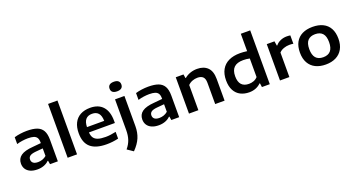

<svg xmlns="http://www.w3.org/2000/svg" viewBox="-56 -1641 5017 2708"><g transform="rotate(-20 2452.5 -287.0)"><path d="M547 -324.5V0H429.5L420 -55H413Q383 -24 338 -7.2Q293 9.5 241.5 9.5Q179 9.5 135.2 -10Q91.5 -29.5 69 -64.5Q46.5 -99.5 46.5 -146Q46.5 -221 104 -262.2Q161.5 -303.5 286 -312.5L409 -324V-335Q409 -379.5 393.5 -404.2Q378 -429 345.8 -439.5Q313.5 -450 259 -450Q221 -450 176.2 -443.8Q131.5 -437.5 91.5 -425V-527.5Q133.5 -540.5 184.2 -547.2Q235 -554 281.5 -554Q375 -554 432.8 -532.5Q490.5 -511 518.8 -461Q547 -411 547 -324.5ZM409 -131V-244.5L297.5 -234.5Q238 -228.5 212.5 -209.8Q187 -191 187 -157Q187 -123 211 -104Q235 -85 283 -85Q317.5 -85 350 -96.5Q382.5 -108 409 -131Z M694 0V-808H835V0Z M1487.5 -233H1098.5Q1101.5 -182.5 1122.2 -151.8Q1143 -121 1186 -106.8Q1229 -92.5 1300 -92.5Q1369.5 -92.5 1455 -112V-10.5Q1368 10 1279.5 10Q1117 10 1037.8 -58.8Q958.5 -127.5 958.5 -271.5Q958.5 -360.5 990.2 -424Q1022 -487.5 1083.2 -520.8Q1144.5 -554 1230.5 -554Q1355.5 -554 1421.5 -479.5Q1487.5 -405 1487.5 -267.5ZM1098 -313H1356.5Q1354.5 -391 1322.5 -428.2Q1290.5 -465.5 1228 -465.5Q1165.5 -465.5 1132.8 -428.2Q1100 -391 1098 -313Z M1515 174Q1562.5 117.5 1583 56.2Q1603.5 -5 1603.5 -87V-545.5H1744.5V-92Q1744.5 3 1711.8 80.8Q1679 158.5 1604 234.5ZM1582.5 -713Q1582.5 -748 1604.8 -766.5Q1627 -785 1671 -785Q1715 -785 1737.2 -766.5Q1759.5 -748 1759.5 -713Q1759.5 -678 1737.2 -659.8Q1715 -641.5 1671 -641.5Q1627 -641.5 1604.8 -659.8Q1582.5 -678 1582.5 -713Z M2368 -324.5V0H2250.5L2241 -55H2234Q2204 -24 2159 -7.2Q2114 9.5 2062.5 9.5Q2000 9.5 1956.2 -10Q1912.5 -29.5 1890 -64.5Q1867.5 -99.5 1867.5 -146Q1867.5 -221 1925 -262.2Q1982.5 -303.5 2107 -312.5L2230 -324V-335Q2230 -379.5 2214.5 -404.2Q2199 -429 2166.8 -439.5Q2134.5 -450 2080 -450Q2042 -450 1997.2 -443.8Q1952.5 -437.5 1912.5 -425V-527.5Q1954.5 -540.5 2005.2 -547.2Q2056 -554 2102.5 -554Q2196 -554 2253.8 -532.5Q2311.5 -511 2339.8 -461Q2368 -411 2368 -324.5ZM2230 -131V-244.5L2118.5 -234.5Q2059 -228.5 2033.5 -209.8Q2008 -191 2008 -157Q2008 -123 2032 -104Q2056 -85 2104 -85Q2138.5 -85 2171 -96.5Q2203.5 -108 2230 -131Z M2515 -545.5H2631L2640 -488.5H2647Q2684 -520 2732.8 -537Q2781.5 -554 2836 -554Q2935.5 -554 2992.5 -498.2Q3049.5 -442.5 3049.5 -325V0H2908.5V-318.5Q2908.5 -381 2880.8 -408Q2853 -435 2798.5 -435Q2759.5 -435 2721.2 -420.5Q2683 -406 2656 -377.5V0H2515Z M3166.5 -261Q3166.5 -355.5 3203.5 -421.5Q3240.5 -487.5 3311 -521.2Q3381.5 -555 3481.5 -555Q3527 -555 3587 -547V-808H3728V0H3610L3602 -59H3594.5Q3563 -27 3518.2 -9Q3473.5 9 3420 9Q3346.5 9 3289.5 -19.8Q3232.5 -48.5 3199.5 -109Q3166.5 -169.5 3166.5 -261ZM3587 -158.5V-437Q3540.5 -447.5 3490 -447.5Q3397.5 -447.5 3352.2 -404Q3307 -360.5 3307 -271Q3307 -104.5 3456 -104.5Q3493.5 -104.5 3527.8 -117.5Q3562 -130.5 3587 -158.5Z M3881 -545.5H3996.5L4007.5 -478H4014.5Q4042.5 -513.5 4087 -532.8Q4131.5 -552 4182.5 -552Q4211 -552 4235.5 -547.5V-422.5Q4211 -427 4175 -427Q4133 -427 4090.5 -412Q4048 -397 4022 -367.5V0H3881Z M4279.5 -272.5Q4279.5 -364 4314.2 -427Q4349 -490 4413.8 -522Q4478.5 -554 4568.5 -554Q4659 -554 4723.8 -522.2Q4788.5 -490.5 4823 -427.8Q4857.5 -365 4857.5 -272.5Q4857.5 -182 4821.8 -118.5Q4786 -55 4720.8 -22.5Q4655.5 10 4568.5 10Q4480.5 10 4415.5 -22Q4350.5 -54 4315 -117.5Q4279.5 -181 4279.5 -272.5ZM4717 -272Q4717 -362 4679 -403.2Q4641 -444.5 4568.5 -444.5Q4496.5 -444.5 4458.2 -403.5Q4420 -362.5 4420 -273Q4420 -99 4568.5 -99Q4717 -99 4717 -272Z"/></g></svg>

Font: Encode Sans Expanded SemiBold
Style: Regular
Weight: 600
Width: 7
Designer: Multiple Designers
Foundry: Impallari Type
Version: Version 2.000